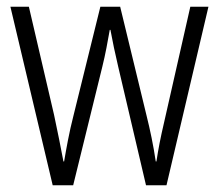

<svg xmlns="http://www.w3.org/2000/svg" viewBox="-20 -645 652 572"><path d="M332 -447 415 -93H476L601 -625H547L469 -281C458 -234 452 -203 446 -164H444C437 -212 427 -259 417 -299L338 -625H279L199 -301C186 -251 177 -199 171 -164H169C161 -206 152 -252 141 -303L66 -625H11L137 -93H198L285 -447C294 -483 301 -522 307 -556H309C315 -523 323 -485 332 -447Z"/></svg>

Font: Noto Sans Telugu UI Condensed Light
Style: Regular
Weight: 300
Width: 3
Designer: Jelle Bosma - Monotype Design Team
Foundry: Monotype Imaging Inc.
Version: Version 2.005